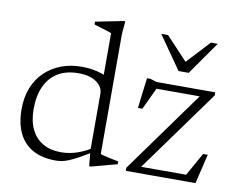

<svg xmlns="http://www.w3.org/2000/svg" viewBox="-79 -825 1165 940"><g transform="rotate(10 503.5 -355.0)"><path d="M412 -350Q412 -384 379.2 -407.2Q346.5 -430.5 290 -430.5Q229 -430.5 187.2 -405Q145.5 -379.5 124.2 -332.2Q103 -285 103 -220Q103 -161.5 122.8 -120Q142.5 -78.5 180.2 -56.5Q218 -34.5 271 -34.5Q312 -34.5 353.2 -48.5Q394.5 -62.5 441.5 -94.5V-71Q397 -44.5 367.8 -28.2Q338.5 -12 318.5 -3.8Q298.5 4.5 283.5 7.2Q268.5 10 252.5 10Q184 10 137.8 -16Q91.5 -42 68.2 -91.2Q45 -140.5 45 -209.5Q45 -269.5 64.2 -317Q83.5 -364.5 118.2 -397.2Q153 -430 199 -447.2Q245 -464.5 299 -464.5Q326.5 -464.5 349.8 -461Q373 -457.5 396.8 -450Q420.5 -442.5 448.5 -428.5L412 -398V-650.5Q406 -654 390.8 -658.8Q375.5 -663.5 357.5 -669Q339.5 -674.5 325 -679V-693L462 -720.5H470.5L465 -657V-59.5Q469.5 -57.5 481 -54.8Q492.5 -52 507 -48.8Q521.5 -45.5 534.5 -43Q547.5 -40.5 555.5 -39V-25L428.5 9H419.5L412 -68.5ZM600 0V-15.5L903.5 -436.5L922 -422H644L687 -441L627 -313.5H605L623.5 -464.5H641L673 -454.5H964.5V-439L659.5 -17L644.5 -32.5H910L885 -16L958.5 -147H981.5L946.5 0ZM805 -566H785.5L901.5 -690.5H935.5L820 -526H769.5L654.5 -690.5H688.5Z"/></g></svg>

Font: Newsreader 14pt Light
Style: Regular
Weight: 300
Designer: Hugues Gentile
Foundry: Production Type
Version: Version 1.003